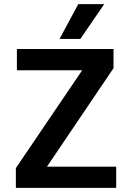

<svg xmlns="http://www.w3.org/2000/svg" viewBox="-20 -912 641 932"><path d="M544 0H57V-96L379 -571H62V-674H531V-581L208 -103H544ZM370 -723H269L360 -892H486Z"/></svg>

Font: Hind Vadodara SemiBold
Style: Regular
Weight: 600
Designer: Hitesh Malaviya
Foundry: Indian Type Foundry
Version: Version 1.001;PS 1.0;hotconv 1.0.86;makeotf.lib2.5.63406; tt